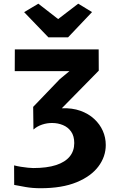

<svg xmlns="http://www.w3.org/2000/svg" viewBox="-20 -1011 628 1042"><path d="M200 10.5Q156 10.5 119.2 4Q82.5 -2.5 57 -7.5L56.5 -113.5Q73.5 -109 93.8 -105.8Q114 -102.5 131.8 -100.8Q149.5 -99 160 -99Q235 -99 284.5 -115.2Q334 -131.5 358.5 -161.8Q383 -192 383 -234.5Q383 -272.5 366 -296.8Q349 -321 321.5 -332.2Q294 -343.5 264 -343.5Q236 -344 208.5 -334.8Q181 -325.5 161.5 -308L160 -431L304.5 -581.5L357 -625H60L60.5 -743H515.5L516 -627.5L315.5 -423.5Q372 -425.5 416.2 -409.8Q460.5 -394 491.2 -365.5Q522 -337 538 -300.8Q554 -264.5 554 -224Q554 -161 514.2 -107.8Q474.5 -54.5 395.8 -22Q317 10.5 200 10.5ZM242.5 -808.5 111 -945 188 -991 295.5 -907.5 404.5 -991 479.5 -945.5 349.5 -808.5Z"/></svg>

Font: Koeln Type Sans
Style: Bold
Weight: 700
Designer: Eben Sorkin
Foundry: Eben Sorkin
Version: Version 2.001